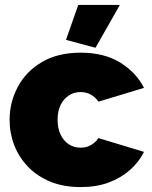

<svg xmlns="http://www.w3.org/2000/svg" viewBox="-20 -750 617 780"><path d="M308 10Q238 10 184.5 -12Q131 -34 94 -72.5Q57 -111 38 -160Q19 -209 19 -263Q19 -335 52.5 -397.5Q86 -460 150.5 -498Q215 -536 308 -536Q403 -536 468 -496Q533 -456 565 -393L380 -337Q367 -356 348.5 -366Q330 -376 307 -376Q281 -376 260 -362.5Q239 -349 226.5 -324Q214 -299 214 -263Q214 -228 226.5 -202.5Q239 -177 260 -163.5Q281 -150 307 -150Q323 -150 336 -154.5Q349 -159 360.5 -168Q372 -177 380 -189L565 -133Q544 -91 507.5 -59Q471 -27 421.5 -8.5Q372 10 308 10ZM368 -556 248 -588 298 -730H467Z"/></svg>

Font: Raleway Thin Black
Style: Regular
Weight: 900
Version: Version 4.026